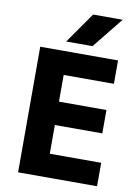

<svg xmlns="http://www.w3.org/2000/svg" viewBox="-102 -1031 799 1099"><g transform="rotate(10 297.0 -482.0)"><path d="M376 -785.2H223.1L348.1 -963.9H520ZM541 0H82V-730H534.2V-594.2H242.2V-439H518.1V-303.2H242.2V-136.2H541Z"/></g></svg>

Font: Sora
Style: Bold
Weight: 700
Designer: Jonathan Barnbrook, Julián Moncada
Foundry: Barnbrook Fonts
Version: Version 2.000